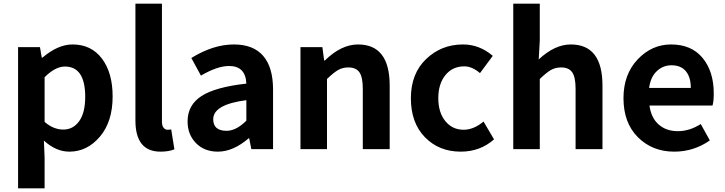

<svg xmlns="http://www.w3.org/2000/svg" viewBox="-20 -818 3976 1053"><path d="M79.1 214.8V-559.6H199.2L209 -502H212.9Q297.9 -574.2 377.9 -574.2Q480.5 -574.2 539.1 -496.6Q597.7 -418.9 597.7 -289.1Q597.7 -150.4 527.8 -68.4Q458 13.7 360.4 13.7Q287.1 13.7 220.7 -46.9L224.6 44.9V214.8ZM447.3 -287.1Q447.3 -453.1 335.9 -453.1Q283.2 -453.1 224.6 -394.5V-149.4Q273.4 -107.4 327.1 -107.4Q380.9 -107.4 414.1 -153.3Q447.3 -199.2 447.3 -287.1Z M860.4 13.7Q722.7 13.7 722.7 -157.2V-797.9H868.2V-150.4Q868.2 -127.9 877.4 -117.2Q886.7 -106.4 898.4 -106.4Q909.2 -106.4 918.9 -108.4L936.5 1Q905.3 13.7 860.4 13.7Z M1174.8 13.7Q1100.6 13.7 1054.7 -33.2Q1008.8 -80.1 1008.8 -152.3Q1008.8 -242.2 1085.4 -291.5Q1162.1 -340.8 1331.1 -359.4Q1327.1 -456.1 1236.3 -456.1Q1171.9 -456.1 1082 -403.3L1029.3 -500Q1149.4 -574.2 1262.7 -574.2Q1369.1 -574.2 1423.3 -511.7Q1477.5 -449.2 1477.5 -327.1V0H1358.4L1346.7 -59.6H1343.8Q1258.8 13.7 1174.8 13.7ZM1222.7 -100.6Q1275.4 -100.6 1331.1 -156.2V-268.6Q1149.4 -245.1 1149.4 -164.1Q1149.4 -100.6 1222.7 -100.6Z M1627.9 0V-559.6H1748L1757.8 -486.3H1761.7Q1851.6 -574.2 1943.4 -574.2Q2117.2 -574.2 2117.2 -348.6V0H1969.7V-331.1Q1969.7 -394.5 1951.2 -421.4Q1932.6 -448.2 1890.6 -448.2Q1858.4 -448.2 1833.5 -433.6Q1808.6 -418.9 1773.4 -384.8V0Z M2506.8 13.7Q2387.7 13.7 2310.5 -65.4Q2233.4 -144.5 2233.4 -279.3Q2233.4 -414.1 2316.9 -494.1Q2400.4 -574.2 2519.5 -574.2Q2609.4 -574.2 2682.6 -511.7L2612.3 -417Q2569.3 -454.1 2526.4 -454.1Q2461.9 -454.1 2422.9 -406.2Q2383.8 -358.4 2383.8 -279.3Q2383.8 -201.2 2422.4 -153.8Q2460.9 -106.4 2522.5 -106.4Q2578.1 -106.4 2631.8 -151.4L2689.5 -53.7Q2613.3 13.7 2506.8 13.7Z M2794.9 0V-797.9H2940.4V-596.7L2934.6 -492.2Q3022.5 -574.2 3110.4 -574.2Q3284.2 -574.2 3284.2 -348.6V0H3136.7V-331.1Q3136.7 -394.5 3118.2 -421.4Q3099.6 -448.2 3057.6 -448.2Q3025.4 -448.2 3000.5 -433.6Q2975.6 -418.9 2940.4 -384.8V0Z M3677.7 13.7Q3557.6 13.7 3478.5 -65.4Q3399.4 -144.5 3399.4 -279.3Q3399.4 -410.2 3477.1 -492.2Q3554.7 -574.2 3660.2 -574.2Q3772.5 -574.2 3833.5 -500Q3894.5 -425.8 3894.5 -305.7Q3894.5 -261.7 3887.7 -239.3H3542Q3550.8 -171.9 3592.3 -135.3Q3633.8 -98.6 3697.3 -98.6Q3761.7 -98.6 3823.2 -137.7L3873 -47.9Q3785.2 13.7 3677.7 13.7ZM3540 -335.9H3768.6Q3768.6 -394.5 3741.7 -427.2Q3714.8 -460 3662.1 -460Q3616.2 -460 3582 -427.7Q3547.9 -395.5 3540 -335.9Z"/></svg>

Font: Nasu
Style: Bold
Weight: 700
Designer: Ryoko NISHIZUKA (kana &amp; ideographs); Paul D. Hunt (Latin, Greek &amp; Cyrillic); Wenlong ZHANG (bopomofo); Sandoll C
Version: Version 2014.1215